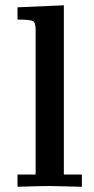

<svg xmlns="http://www.w3.org/2000/svg" viewBox="-20 -714 359 734"><path d="M46.9 0V-46.9H116.2V-600.1Q116.2 -627.9 105.7 -633.5Q95.2 -639.2 46.9 -639.2V-686L224.1 -693.8V-46.9H293V0Q190.9 -2.9 169.9 -2.9Q143.1 -2.9 46.9 0Z"/></svg>

Font: CMU Serif
Style: Bold
Weight: 700
Version: Version 0.7.0